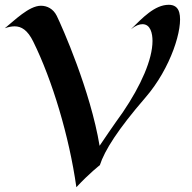

<svg xmlns="http://www.w3.org/2000/svg" viewBox="-21 -753 804 802"><path d="M728 -700C722 -724 705 -733 684 -733C625 -733 574 -678 526 -631C546 -647 562 -652 574 -652C608 -652 616 -613 616 -582C616 -505 568 -396 492 -284C492 -284 450 -226 395 -144C357 -374 238 -642 216 -687C201 -717 175 -729 150 -729C100 -729 39 -667 -1 -635C13 -640 27 -643 40 -643C68 -643 94 -628 118 -579C197 -419 268 -184 298 29C354 -31 396 -63 396 -63C416 -125 472 -213 586 -345C693 -468 745 -637 728 -700Z"/></svg>

Font: Eagle Lake
Style: Regular
Weight: 400
Designer: Astigmatic (AOETI)
Foundry: Astigmatic (AOETI)
Version: Version 1.000